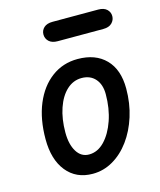

<svg xmlns="http://www.w3.org/2000/svg" viewBox="-106 -769 708 851"><g transform="rotate(-15 248.0 -343.5)"><path d="M215 4.5Q139 4.5 95.2 -49.8Q51.5 -104 51.5 -197.5Q51.5 -289.5 80.2 -358.5Q109 -427.5 160.8 -466Q212.5 -504.5 280 -504.5Q362 -504.5 408.5 -457Q455 -409.5 455 -322.5Q455 -254.5 436.2 -195.2Q417.5 -136 384.5 -91Q351.5 -46 308 -20.8Q264.5 4.5 215 4.5ZM221 -82.5Q260.5 -82.5 292 -115.2Q323.5 -148 342.2 -202.2Q361 -256.5 361 -322Q361 -366.5 338 -392.5Q315 -418.5 275.5 -418.5Q237 -418.5 207.2 -391Q177.5 -363.5 160.8 -314.8Q144 -266 144 -203.5Q144 -149 164.5 -115.8Q185 -82.5 221 -82.5ZM216 -603.5Q190 -603.5 176.2 -616.5Q162.5 -629.5 162.5 -648.5Q162.5 -667 176.2 -679.8Q190 -692.5 216 -692.5H425.5Q451.5 -692.5 465 -679.8Q478.5 -667 478.5 -648.5Q478.5 -630.5 465 -617Q451.5 -603.5 425.5 -603.5Z"/></g></svg>

Font: Edu AU VIC WA NT Pre Medium
Style: Regular
Weight: 500
Designer: Tina and Corey Anderson, Eben Sorkin, Mirko Velimirovic
Foundry: Google for Education
Version: Version 1.001